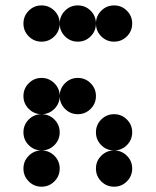

<svg xmlns="http://www.w3.org/2000/svg" viewBox="-20 -704 587 724"><path d="M136.7 -546.9Q108.4 -546.9 88.4 -566.9Q68.4 -586.9 68.4 -615.2Q68.4 -643.6 88.4 -663.6Q108.4 -683.6 136.7 -683.6Q165 -683.6 185.1 -663.6Q205.1 -643.6 205.1 -615.2Q205.1 -586.9 185.1 -566.9Q165 -546.9 136.7 -546.9ZM273.4 -546.9Q245.1 -546.9 225.1 -566.9Q205.1 -586.9 205.1 -615.2Q205.1 -643.6 225.1 -663.6Q245.1 -683.6 273.4 -683.6Q301.8 -683.6 321.8 -663.6Q341.8 -643.6 341.8 -615.2Q341.8 -586.9 321.8 -566.9Q301.8 -546.9 273.4 -546.9ZM410.2 -546.9Q381.8 -546.9 361.8 -566.9Q341.8 -586.9 341.8 -615.2Q341.8 -643.6 361.8 -663.6Q381.8 -683.6 410.2 -683.6Q438.5 -683.6 458.5 -663.6Q478.5 -643.6 478.5 -615.2Q478.5 -586.9 458.5 -566.9Q438.5 -546.9 410.2 -546.9ZM136.7 -273.4Q108.4 -273.4 88.4 -293.5Q68.4 -313.5 68.4 -341.8Q68.4 -370.1 88.4 -390.1Q108.4 -410.2 136.7 -410.2Q165 -410.2 185.1 -390.1Q205.1 -370.1 205.1 -341.8Q205.1 -313.5 185.1 -293.5Q165 -273.4 136.7 -273.4ZM273.4 -273.4Q245.1 -273.4 225.1 -293.5Q205.1 -313.5 205.1 -341.8Q205.1 -370.1 225.1 -390.1Q245.1 -410.2 273.4 -410.2Q301.8 -410.2 321.8 -390.1Q341.8 -370.1 341.8 -341.8Q341.8 -313.5 321.8 -293.5Q301.8 -273.4 273.4 -273.4ZM136.7 -136.7Q108.4 -136.7 88.4 -156.7Q68.4 -176.8 68.4 -205.1Q68.4 -233.4 88.4 -253.4Q108.4 -273.4 136.7 -273.4Q165 -273.4 185.1 -253.4Q205.1 -233.4 205.1 -205.1Q205.1 -176.8 185.1 -156.7Q165 -136.7 136.7 -136.7ZM410.2 -136.7Q381.8 -136.7 361.8 -156.7Q341.8 -176.8 341.8 -205.1Q341.8 -233.4 361.8 -253.4Q381.8 -273.4 410.2 -273.4Q438.5 -273.4 458.5 -253.4Q478.5 -233.4 478.5 -205.1Q478.5 -176.8 458.5 -156.7Q438.5 -136.7 410.2 -136.7ZM136.7 0Q108.4 0 88.4 -20Q68.4 -40 68.4 -68.4Q68.4 -96.7 88.4 -116.7Q108.4 -136.7 136.7 -136.7Q165 -136.7 185.1 -116.7Q205.1 -96.7 205.1 -68.4Q205.1 -40 185.1 -20Q165 0 136.7 0ZM410.2 0Q381.8 0 361.8 -20Q341.8 -40 341.8 -68.4Q341.8 -96.7 361.8 -116.7Q381.8 -136.7 410.2 -136.7Q438.5 -136.7 458.5 -116.7Q478.5 -96.7 478.5 -68.4Q478.5 -40 458.5 -20Q438.5 0 410.2 0Z"/></svg>

Font: DatDot
Style: Bold
Weight: 700
Designer: GGBot
Version: 1.00